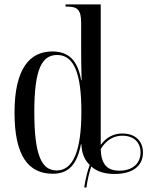

<svg xmlns="http://www.w3.org/2000/svg" viewBox="-20 -780 677 873"><path d="M363 72 373 73C377 42 385 6 395 -23C421 1 459 11 501 11C584 11 630 -26 630 -86C630 -140 594 -173 536 -173C496 -173 463 -155 438 -121V-760H278V-750H283C330 -750 349 -739 349 -675V-567C349 -533 349 -485 351 -415H349C333 -509 289 -546 218 -546C113 -546 46 -465 46 -268C46 -73 108 10 220 10C290 10 330 -30 348 -124H350C352 -81 365 -52 388 -30C377 -1 369 33 363 72ZM238 -5C170 -5 136 -71 136 -272C136 -467 171 -530 240 -530C318 -530 350 -443 350 -272C350 -93 312 -5 238 -5ZM523 -4C467 -4 440 -33 438 -102C462 -143 497 -163 536 -163C587 -163 619 -134 619 -87C619 -36 582 -4 523 -4Z"/></svg>

Font: Noto Serif Display Condensed
Style: Regular
Weight: 400
Width: 3
Designer: Monotype Design Team
Foundry: Monotype Imaging Inc.
Version: Version 2.009